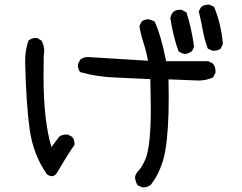

<svg xmlns="http://www.w3.org/2000/svg" viewBox="-20 -778 1040 825"><path d="M597 27H591L571 18Q562 2 560 -16Q562 -31 575.5 -45Q589 -59 604 -92Q628 -146 628 -314L626 -438Q550 -442 473 -445Q396 -448 325 -468Q315 -479 315 -497V-503L325 -522Q339 -533 357 -533L616 -517Q608 -560 596.5 -594.5Q585 -629 579 -666L589 -686Q601 -695 618 -695Q623 -695 644 -686Q671 -629 694 -515H875L895 -505Q906 -491 906 -472V-466L896 -446Q868 -432 833 -432L704 -437L705 -360Q705 -214 690 -129.5Q675 -45 628 16Q614 27 597 27ZM202 -21Q193 -21 182 -29Q123 -112 107.5 -222Q92 -332 88 -515Q88 -562 102 -603Q115 -615 134 -615H139L158 -604Q170 -584 170 -559Q170 -550 168 -540L167 -451Q167 -260 201 -146L234 -190Q246 -200 265 -200H271L290 -190Q300 -179 300 -161V-155Q276 -123 227 -39Q217 -21 202 -21ZM775 -546Q760 -548 747 -558Q725 -618 712 -699Q717 -736 753 -736H760L781 -725Q803 -658 814 -577L805 -558Q791 -548 775 -546ZM899 -560H893L873 -569Q859 -606 851.5 -647.5Q844 -689 834 -729L844 -748Q857 -758 875 -758H881L900 -748Q929 -680 938 -589L928 -569Q916 -560 899 -560Z"/></svg>

Font: Xiaolai SC
Style: Regular
Weight: 400
Designer: Nozomi Seto 瀬戸のぞみ
Version: Version 3.11;December 4, 2020;FontCreator 13.0.0.2613 64-bit